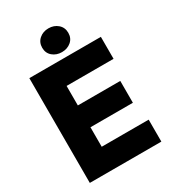

<svg xmlns="http://www.w3.org/2000/svg" viewBox="-229 -1093 1083 1211"><g transform="rotate(-30 312.0 -487.5)"><path d="M581 0H60V-763H581V-603H239V-461H548V-302H239V-160H581ZM226 -888Q226 -927 253.5 -951Q281 -975 321 -975Q361 -975 388.5 -951Q416 -927 416 -888Q416 -849 388.5 -825.5Q361 -802 321 -802Q281 -802 253.5 -825.5Q226 -849 226 -888Z"/></g></svg>

Font: Open Sauce One Black
Style: Regular
Weight: 900
Designer: Alfredo Marco Pradil
Foundry: Creative Sauce Fz LLC
Version: Version 1.477